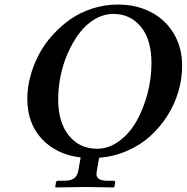

<svg xmlns="http://www.w3.org/2000/svg" viewBox="-20 -678 815 838"><path d="M475.1 -617.2Q433.1 -617.2 394.5 -594.7Q356 -572.3 327.4 -534.7Q298.8 -497.1 277.3 -449.2Q255.9 -401.4 244.9 -348.6Q233.9 -295.9 233.9 -245.1Q233.9 -143.6 280.8 -86.2Q327.6 -28.8 403.8 -28.8Q455.1 -28.8 500.5 -62.5Q545.9 -96.2 576.2 -149.9Q606.4 -203.6 623.8 -269.8Q641.1 -335.9 641.1 -401.9Q641.1 -504.9 595 -561Q548.8 -617.2 475.1 -617.2ZM412.6 10.7 402.8 66.9Q400.9 76.7 400.9 80.1Q400.9 96.2 412.6 103.5Q424.3 110.8 450.2 110.8H476.1Q479 110.8 481.2 113.3Q483.4 115.7 482.9 119.1L479 138.2L478 140.1Q391.1 138.2 352.1 138.2L223.1 140.1L221.2 138.2L224.1 119.1Q225.6 110.8 232.9 110.8H259.8Q289.6 110.8 303.7 99.9Q317.9 88.9 321.8 66.9L332 9.3Q226.6 -3.4 162.8 -71.5Q99.1 -139.6 99.1 -247.1Q99.1 -295.4 112.5 -345.2Q126 -395 149.9 -440.4Q173.8 -485.8 210 -525.6Q246.1 -565.4 288.8 -595Q331.5 -624.5 385 -641.4Q438.5 -658.2 495.1 -658.2Q573.7 -658.2 637.2 -626Q700.7 -593.8 737.8 -532.5Q774.9 -471.2 774.9 -391.1Q774.9 -335 758.8 -279.3Q742.7 -223.6 711.2 -173.8Q679.7 -124 636.7 -84.7Q593.8 -45.4 535.6 -20Q477.5 5.4 412.6 10.7Z"/></svg>

Font: Linux Libertine G
Style: Semibold Italic
Weight: 600
Italic angle: -11.5°
Designer: Philipp H. Poll
Foundry: Philipp H. Poll
Version: Version 5.1.1